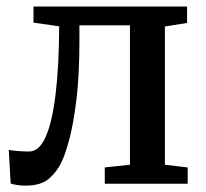

<svg xmlns="http://www.w3.org/2000/svg" viewBox="-20 -576 647 602"><path d="M60.5 6Q45 6 33 4Q21 2 13.5 -0.5L7.5 -106Q18 -104 35.2 -102.5Q52.5 -101 71.5 -101Q102.5 -101 123 -146.5Q143.5 -192 154.2 -279.8Q165 -367.5 165.5 -493.5L85 -505V-555.5H566.5V-504L497 -493V-59.5L568.5 -51V0H308.5V-51L387.5 -59.5V-496.5H229V-448Q229 -341 220 -266.5Q211 -192 198.5 -143.8Q186 -95.5 173.5 -69Q158.5 -37 133.2 -15.5Q108 6 60.5 6Z"/></svg>

Font: Merriweather Medium
Style: Regular
Weight: 500
Version: Version 2.100